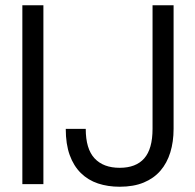

<svg xmlns="http://www.w3.org/2000/svg" viewBox="-20 -700 740 730"><path d="M65 -680H145V0H65ZM306 -210Q306 -134 339.5 -98Q373 -62 435 -62Q497 -62 528.5 -98Q560 -134 560 -210V-680H640V-210Q640 -161 627.5 -120.5Q615 -80 590 -51Q565 -22 526.5 -6Q488 10 435 10Q390 10 352.5 -2.5Q315 -15 287.5 -42Q260 -69 245 -110.5Q230 -152 230 -210Z"/></svg>

Font: CyStack Display
Style: Regular
Weight: 400
Designer: Weizhong Zhang
Foundry: 本地遙控
Version: Version 1.000;Glyphs 3.1.2 (3151)